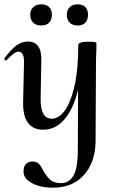

<svg xmlns="http://www.w3.org/2000/svg" viewBox="-26 -587 524 888"><path d="M420 -388Q420 -347 418 -312L416 70Q414 164 362 222.5Q310 281 219 281Q159 281 120 259Q81 237 83 205Q83 182 94.5 171Q106 160 123 160Q143 160 153.5 170.5Q164 181 175 203Q191 231 207.5 245.5Q224 260 258 260Q294 260 314.5 224Q335 188 334 94L335 -172Q314 -84 272.5 -35.5Q231 13 174 13Q127 13 103 -19.5Q79 -52 81 -119L85 -297Q86 -348 60 -348Q49 -348 36 -338Q23 -328 5 -309Q3 -307 1 -307Q-2 -307 -4.5 -310.5Q-7 -314 -6 -317Q25 -358 49.5 -376.5Q74 -395 103 -395Q135 -395 151 -372.5Q167 -350 165 -303L162 -138Q159 -38 213 -38Q245 -38 271.5 -73Q298 -108 315 -174Q332 -240 335 -331L336 -380Q336 -386 347.5 -390Q359 -394 379 -394Q404 -394 411.5 -392.5Q419 -391 420 -388ZM114 -519Q114 -541 128 -554Q142 -567 165 -567Q188 -567 201 -554.5Q214 -542 214 -519Q214 -495 201 -482Q188 -469 165 -469Q142 -469 128 -482Q114 -495 114 -519ZM283 -519Q283 -541 296.5 -554Q310 -567 333 -567Q356 -567 368.5 -554.5Q381 -542 381 -519Q381 -495 368.5 -482Q356 -469 333 -469Q310 -469 296.5 -482Q283 -495 283 -519Z"/></svg>

Font: Cormorant Upright SemiBold
Style: Regular
Weight: 600
Designer: Christian Thalmann (Catharsis Fonts)
Foundry: Catharsis Fonts
Version: Version 3.302